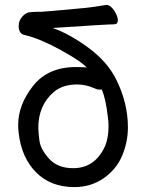

<svg xmlns="http://www.w3.org/2000/svg" viewBox="-20 -738 596 782"><path d="M278 -53Q367 -53 408 -143Q422 -177 422 -223Q422 -239 420 -256Q411 -338 394 -374Q393 -373 384 -373Q376 -373 363 -379Q329 -394 294 -394Q236 -394 200 -364Q136 -310 136 -217Q136 -202 140.5 -166Q145 -130 180 -91.5Q215 -53 278 -53ZM283 24Q186 24 126.5 -36.5Q67 -97 56 -197Q54 -213 54 -229Q54 -311 114.5 -388Q175 -465 290 -465Q327 -465 334 -462Q310 -489 226 -535Q142 -581 82 -595Q56 -599 56 -633Q56 -653 70.5 -670Q85 -687 103.5 -688.5Q122 -690 137 -690H148Q160 -690 330 -706Q360 -709 413 -718Q430 -718 445 -695Q460 -672 460 -656Q460 -639 445 -639Q417 -639 194 -624Q262 -601 339.5 -544Q417 -487 453 -415Q501 -319 501 -219Q501 -160 477.5 -104Q454 -48 402 -12Q350 24 283 24Z"/></svg>

Font: LXGW WenKai Lite Medium
Style: Regular
Weight: 500
Designer: LXGW / Fontworks Inc.
Foundry: LXGW / Fontworks Inc.
Version: Version 1.511; March 25, 2025